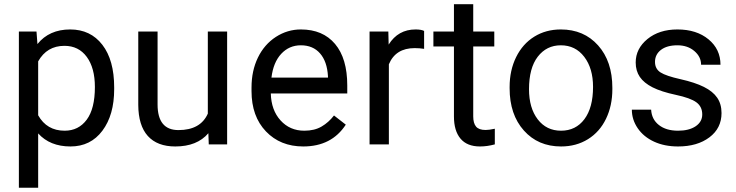

<svg xmlns="http://www.w3.org/2000/svg" viewBox="-20 -676 3448 899"><path d="M514.6 -258.3V-266.6C514.6 -351.9 496.2 -418.5 459.2 -466.3C422.3 -514.2 372.1 -538.1 308.6 -538.1C243.2 -538.1 192.1 -515.3 155.3 -469.7L150.9 -528.3H68.4V203.1H158.7V-51.3C195.5 -10.6 245.9 9.8 310.1 9.8C372.9 9.8 422.7 -14.8 459.5 -64C496.3 -113.1 514.6 -177.9 514.6 -258.3ZM424.3 -268.6C424.3 -200.8 411.5 -149.8 386 -115.5C360.4 -81.1 326 -64 282.7 -64C227.1 -64 185.7 -88.1 158.7 -136.2V-388.7C186 -437.2 227.1 -461.4 281.7 -461.4C326 -461.4 360.8 -444.2 386.2 -409.7C411.6 -375.2 424.3 -328.1 424.3 -268.6Z M955.6 -52.2 957.5 0H1043.5V-528.3H953.1V-144C930.3 -92.6 884.4 -66.9 815.4 -66.9C750.3 -66.9 717.8 -106.9 717.8 -187V-528.3H627.4V-184.6C627.8 -120.4 642.7 -72 672.1 -39.3C701.6 -6.6 744.5 9.8 800.8 9.8C868.8 9.8 920.4 -10.9 955.6 -52.2Z M1399.9 9.8C1488.4 9.8 1554.9 -24.3 1599.1 -92.3L1543.9 -135.3C1527.3 -113.8 1508 -96.5 1485.8 -83.5C1463.7 -70.5 1436.7 -64 1404.8 -64C1359.9 -64 1322.8 -80 1293.7 -112.1C1264.6 -144.1 1249.3 -186.2 1248 -238.3H1606V-275.9C1606 -360.2 1586.9 -425 1548.8 -470.2C1510.7 -515.5 1457.4 -538.1 1388.7 -538.1C1346.7 -538.1 1307.7 -526.4 1271.7 -503.2C1235.8 -479.9 1207.8 -447.7 1187.7 -406.5C1167.7 -365.3 1157.7 -318.5 1157.7 -266.1V-249.5C1157.7 -170.7 1180.2 -107.8 1225.1 -60.8C1270 -13.8 1328.3 9.8 1399.9 9.8ZM1388.7 -463.9C1426.4 -463.9 1456.4 -451.3 1478.5 -426C1500.6 -400.8 1513 -365.2 1515.6 -319.3V-312.5H1251C1256.8 -360.4 1272.1 -397.5 1296.9 -424.1C1321.6 -450.6 1352.2 -463.9 1388.7 -463.9Z M1965.8 -447.3V-531.2C1956.7 -535.8 1943.4 -538.1 1925.8 -538.1C1871.4 -538.1 1829.4 -514.5 1799.8 -467.3L1798.3 -528.3H1710.4V0H1800.8V-375C1821.9 -425.5 1862.1 -450.7 1921.4 -450.7C1937.3 -450.7 1952.1 -449.5 1965.8 -447.3Z M2195.8 -656.2H2105.5V-528.3H2009.3V-458.5H2105.5V-130.9C2105.5 -85.9 2115.7 -51.3 2136.2 -26.9C2156.7 -2.4 2187.2 9.8 2227.5 9.8C2250 9.8 2273.1 6.5 2296.9 0V-73.2C2278.6 -69.3 2264.3 -67.4 2253.9 -67.4C2232.7 -67.4 2217.8 -72.7 2209 -83.3C2200.2 -93.8 2195.8 -109.7 2195.8 -130.9V-458.5H2294.4V-528.3H2195.8Z M2366.2 -269V-262.7C2366.2 -180.7 2388.4 -114.7 2432.9 -64.9C2477.3 -15.1 2535.3 9.8 2606.9 9.8C2654.5 9.8 2696.5 -1.6 2733.2 -24.4C2769.8 -47.2 2797.9 -79 2817.6 -119.9C2837.3 -160.7 2847.2 -206.9 2847.2 -258.3V-264.6C2847.2 -347.3 2825 -413.6 2780.5 -463.4C2736.1 -513.2 2677.9 -538.1 2606 -538.1C2559.4 -538.1 2518 -526.9 2481.7 -504.4C2445.4 -481.9 2417.1 -450 2396.7 -408.7C2376.4 -367.4 2366.2 -320.8 2366.2 -269ZM2457 -258.3C2457 -324.4 2470.7 -375.2 2498 -410.6C2525.4 -446.1 2561.4 -463.9 2606 -463.9C2651.5 -463.9 2688.1 -445.9 2715.6 -409.9C2743.1 -373.9 2756.8 -327 2756.8 -269C2756.8 -204.3 2743.3 -153.9 2716.3 -117.9C2689.3 -81.9 2652.8 -64 2606.9 -64C2561.4 -64 2525 -81.7 2497.8 -117.2C2470.6 -152.7 2457 -199.7 2457 -258.3Z M3268.1 -140.1C3268.1 -117 3257.7 -98.6 3237.1 -84.7C3216.4 -70.9 3189 -64 3154.8 -64C3117.7 -64 3087.8 -72.8 3065.2 -90.6C3042.6 -108.3 3030.4 -132.3 3028.8 -162.6H2938.5C2938.5 -131.3 2947.7 -102.3 2966.1 -75.4C2984.5 -48.6 3009.9 -27.7 3042.5 -12.7C3075 2.3 3112.5 9.8 3154.8 9.8C3215 9.8 3264 -4.5 3301.8 -33C3339.5 -61.4 3358.4 -99.3 3358.4 -146.5C3358.4 -174.8 3351.6 -198.8 3338.1 -218.5C3324.6 -238.2 3303.9 -255 3275.9 -269C3247.9 -283 3211.3 -295.1 3166.3 -305.2C3121.2 -315.3 3090 -325.8 3072.8 -336.9C3055.5 -348 3046.9 -364.4 3046.9 -386.2C3046.9 -409.3 3056.2 -428.1 3074.7 -442.4C3093.3 -456.7 3119 -463.9 3151.9 -463.9C3183.8 -463.9 3210.2 -454.9 3231.2 -437C3252.2 -419.1 3262.7 -397.8 3262.7 -373H3353.5C3353.5 -421.2 3334.9 -460.8 3297.6 -491.7C3260.3 -522.6 3211.8 -538.1 3151.9 -538.1C3094.9 -538.1 3048.1 -523.1 3011.5 -493.2C2974.9 -463.2 2956.5 -426.6 2956.5 -383.3C2956.5 -357.3 2963 -334.8 2975.8 -315.9C2988.7 -297 3008.5 -280.8 3035.4 -267.1C3062.3 -253.4 3098.6 -241.7 3144.3 -231.9C3190 -222.2 3222.1 -210.5 3240.5 -197C3258.9 -183.5 3268.1 -164.6 3268.1 -140.1Z"/></svg>

Font: Roboto1
Style: rg
Weight: 400
Designer: Google
Version: Version 2.137; 2017